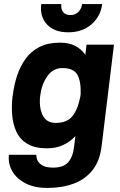

<svg xmlns="http://www.w3.org/2000/svg" viewBox="-20 -720 592 945"><path d="M183 -700H282Q279 -676 290.5 -661Q302 -646 326 -646Q350 -646 365.5 -661Q381 -676 384 -700H483Q475 -639 430 -600Q385 -561 316 -561Q247 -561 211 -600Q175 -639 183 -700ZM480 0Q471 73 435 118Q399 163 342 184Q285 205 214 205Q148 205 104 181.5Q60 158 39.5 121Q19 84 24 42H159Q158 52 163.5 67Q169 82 187.5 93.5Q206 105 242 105Q292 105 315.5 78.5Q339 52 345 0L351 -50Q325 -22 290.5 -6Q256 10 211 10Q152 10 115.5 -11.5Q79 -33 61.5 -70Q44 -107 40 -153Q36 -199 42 -248L43 -250V-252Q49 -302 64.5 -348.5Q80 -395 106.5 -431.5Q133 -468 174.5 -489Q216 -510 275 -510Q320 -510 350.5 -494Q381 -478 400 -450L406 -500H541ZM287 -385Q241 -385 213 -345Q185 -305 178 -250Q171 -193 189.5 -154Q208 -115 254 -115Q308 -115 335 -146.5Q362 -178 375 -243L377 -257Q379 -322 360 -353.5Q341 -385 287 -385Z"/></svg>

Font: Haskoy ExtraBold
Style: Italic
Weight: 800
Designer: Ertekin Erdin
Foundry: Ertekin Erdin
Version: Version 2.000; ttfautohint (v1.8.4.7-5d5b)